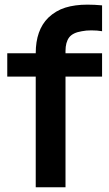

<svg xmlns="http://www.w3.org/2000/svg" viewBox="-20 -786 459 806"><path d="M255 -572V-562.5H408.5V-464.5H255V0H130V-464.5H10.5V-562.5H130Q130 -659.5 182.5 -711.5Q214 -741.5 254.2 -754Q294.5 -766.5 347 -766.5Q377 -766.5 408.5 -763.5V-655Q388 -658.5 363.5 -658.5Q341.5 -658.5 324 -655Q285.5 -649 270.2 -628.8Q255 -608.5 255 -572Z"/></svg>

Font: Russisch Sans
Style: Bold
Weight: 700
Designer: Michael Sharanda (font) & Cristiano Sobral (main changes)
Foundry: Michael Sharanda
Version: Version 2.00;September 8, 2020;FontCreator 13.0.0.2681 64-bi